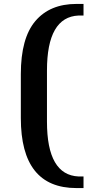

<svg xmlns="http://www.w3.org/2000/svg" viewBox="-20 -738 445 977"><path d="M86 -137V-361Q86 -544 160 -631Q234 -718 369 -718H405V-659H380Q219 -652 219 -379V-119Q219 153 380 160H405V219H369Q86 219 86 -137Z"/></svg>

Font: Sarpanch SemiBold
Style: Regular
Weight: 600
Designer: Manushi Parikh (Devanagari and Latin), Jyotish Sonowal (Devanagari)
Foundry: Indian Type Foundry
Version: Version 2.004;PS 1.0;hotconv 1.0.78;makeotf.lib2.5.61930; tt